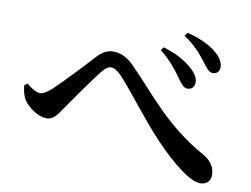

<svg xmlns="http://www.w3.org/2000/svg" viewBox="-73 -823 1147 876"><g transform="rotate(10 500.0 -385.0)"><path d="M722 -511C741 -484 754 -467 771 -467C791 -467 803 -480 804 -499C805 -520 793 -541 768 -563C739 -590 691 -617 633 -634L622 -619C672 -579 700 -542 722 -511ZM822 -602C843 -574 855 -557 873 -557C892 -557 904 -570 904 -589C904 -613 889 -636 862 -658C833 -681 790 -703 729 -718L717 -703C770 -667 801 -630 822 -602ZM36 -353C39 -325 45 -301 57 -284C81 -251 127 -222 161 -222C194 -222 210 -248 233 -282C267 -331 338 -433 372 -475C388 -494 400 -502 412 -502C425 -502 440 -495 459 -476C525 -406 602 -297 687 -208C772 -119 856 -52 904 -52C934 -52 951 -71 951 -98C951 -129 937 -159 897 -182C710 -286 620 -415 508 -528C474 -563 442 -575 410 -575C382 -575 359 -562 336 -537C302 -499 212 -403 164 -358C142 -339 126 -330 112 -330C97 -330 73 -343 50 -363Z"/></g></svg>

Font: Noto Serif CJK KR SemiBold
Style: Regular
Weight: 600
Designer: Ryoko NISHIZUKA 西塚涼子 (kana & ideographs); Frank Grießhammer (Latin, Greek & Cyrillic); Wenlong ZHANG 张文龙 (bopomofo); San
Foundry: Adobe
Version: Version 2.001;hotconv 1.1.0;makeotfexe 2.6.0